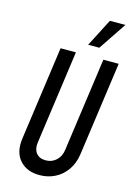

<svg xmlns="http://www.w3.org/2000/svg" viewBox="-145 -1059 806 1149"><g transform="rotate(15 258.0 -484.5)"><path d="M505 -750 424 -169Q416 -112 387.5 -70.5Q359 -29 315.2 -6.5Q271.5 16 218 16Q139.5 16 95.8 -33.5Q52 -83 64 -169L145 -750H240L159 -169Q153.5 -128.5 173 -103.8Q192.5 -79 231.5 -79Q270 -79 296.8 -103.8Q323.5 -128.5 329 -169L410 -750ZM299 -813 387.5 -985H483.5L368 -813Z"/></g></svg>

Font: Mohave Light Medium
Style: Italic
Weight: 500
Italic angle: -8°
Version: Version 2.003